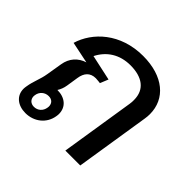

<svg xmlns="http://www.w3.org/2000/svg" viewBox="-133 -661 812 812"><g transform="rotate(45 273.0 -254.5)"><path d="M294.2 -515.8C158.3 -515.8 72.5 -433.3 46.7 -346.7L143.3 -326.7C105.8 -315 80 -286.7 73.3 -245L61.7 -175C55.8 -137.5 41.7 -113.3 35.8 -75C35 -70 34.2 -65 34.2 -60C34.2 -18.3 66.7 7.5 112.5 7.5C163.3 7.5 205.8 -25 214.2 -75C215 -80 215.8 -85 215.8 -90C215.8 -131.7 185 -157.5 139.2 -157.5C146.7 -169.2 152.5 -183.3 155 -200L163.3 -253.3C168.3 -286.7 185.8 -307.5 219.2 -307.5C229.2 -307.5 244.2 -305 245.8 -305L260.8 -341.7L145.8 -366.7C171.7 -418.3 219.2 -450 284.2 -450C354.2 -450 398.3 -419.2 398.3 -356.7C398.3 -349.2 398.3 -340.8 396.7 -332.5L344.2 0H433.3L485.8 -332.5C487.5 -342.5 488.3 -352.5 488.3 -361.7C488.3 -453.3 415 -515.8 294.2 -515.8ZM131.7 -113.3C151.7 -113.3 163.3 -100.8 163.3 -82.5C163.3 -80 162.5 -77.5 162.5 -75C159.2 -52.5 141.7 -36.7 119.2 -36.7C99.2 -36.7 86.7 -50 86.7 -68.3C86.7 -70.8 87.5 -72.5 87.5 -75C90.8 -97.5 109.2 -113.3 131.7 -113.3Z"/></g></svg>

Font: Boon Medium
Style: Italic
Weight: 500
Italic angle: -9°
Designer: Sungsit Sawaiwan
Foundry: FontUni
Version: Version 3.0